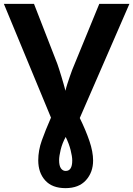

<svg xmlns="http://www.w3.org/2000/svg" viewBox="-20 -734 690 994"><path d="M156 -714 277 -403Q281 -392 286.5 -374.5Q292 -357 298 -337.5Q304 -318 309.5 -298.5Q315 -279 319 -264Q322 -279 328 -297.5Q334 -316 340.5 -335Q347 -354 353.5 -371.5Q360 -389 366 -402L494 -714H650L393 -123Q424 -60 443 -4Q462 52 462 97Q462 158 425 199Q388 240 319 240Q250 240 214 200Q178 160 178 96Q178 45 196.5 -7Q215 -59 244 -125L0 -714ZM320 151Q354 151 354 97Q354 76 345.5 42.5Q337 9 320 -25Q302 8 294 41.5Q286 75 286 95Q286 124 295.5 137.5Q305 151 320 151Z"/></svg>

Font: BC Sans
Style: Bold
Weight: 700
Designer: Monotype Design Team
Province of B.C.
Foundry: Monotype Imaging Inc.
Version: Version 2.000;GOOG;noto-source:20170915:90ef993387c0